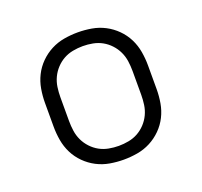

<svg xmlns="http://www.w3.org/2000/svg" viewBox="-99 -640 798 760"><g transform="rotate(-20 300.0 -260.0)"><path d="M300 8Q271 8 242 3Q213 -2 187 -15.5Q161 -29 140 -50Q119 -71 106 -97Q93 -123 88 -152Q83 -181 83 -210V-310Q83 -339 88 -368Q93 -397 106 -423Q119 -449 140 -470Q161 -491 187 -504.5Q213 -518 242 -523Q271 -528 300 -528Q329 -528 358 -523Q387 -518 413 -504.5Q439 -491 460 -470Q481 -449 494 -423Q507 -397 512 -368Q517 -339 517 -310V-210Q517 -181 512 -152Q507 -123 494 -97Q481 -71 460 -50Q439 -29 413 -15.5Q387 -2 358 3Q329 8 300 8ZM300 -50Q321 -50 342 -54Q363 -58 381 -68Q399 -78 413.5 -93.5Q428 -109 437 -128Q446 -147 449 -168Q452 -189 452 -210V-310Q452 -331 449 -352Q446 -373 437 -392Q428 -411 413.5 -426.5Q399 -442 381 -452Q363 -462 342 -466Q321 -470 300 -470Q279 -470 258 -466Q237 -462 219 -452Q201 -442 186.5 -426.5Q172 -411 163 -392Q154 -373 151 -352Q148 -331 148 -310V-210Q148 -189 151 -168Q154 -147 163 -128Q172 -109 186.5 -93.5Q201 -78 219 -68Q237 -58 258 -54Q279 -50 300 -50Z"/></g></svg>

Font: Iosevka Light Extended
Style: Regular
Weight: 300
Width: 7
Monospace: yes
Designer: Belleve Invis
Foundry: Belleve Invis
Version: Version 32.5.0; ttfautohint (v1.8.4)